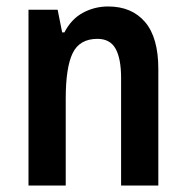

<svg xmlns="http://www.w3.org/2000/svg" viewBox="-20 -573 574 593"><path d="M314 -553Q387 -553 428 -505Q469 -457 469 -360V0H354V-332Q354 -392 337 -422.5Q320 -453 281 -453Q226 -453 204.5 -409Q183 -365 183 -268V0H68V-543H158L172 -473H179Q200 -514 236 -533.5Q272 -553 314 -553Z"/></svg>

Font: Noto Sans Malayalam Condensed SemiBold
Style: Regular
Weight: 600
Width: 3
Designer: Jelle Bosma - Monotype Design Team
Foundry: Monotype Imaging Inc.
Version: Version 2.104; ttfautohint (v1.8.4.7-5d5b)